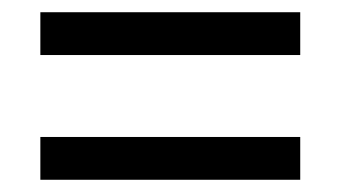

<svg xmlns="http://www.w3.org/2000/svg" viewBox="-20 -509 560 314"><path d="M46 -419H471V-489H46ZM46 -215H471V-285H46Z"/></svg>

Font: Noto Sans Thai Looped SemiCondensed
Style: Regular
Weight: 400
Width: 4
Designer: Sasikarn Vongin, Ben Mitchell
Foundry: The Fontpad Ltd
Version: Version 1.001